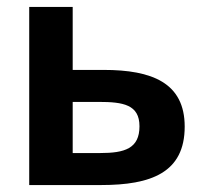

<svg xmlns="http://www.w3.org/2000/svg" viewBox="-20 -532 582 552"><path d="M511 -168C511 -294 416.8 -331 278 -331H189V-512H64V0H271C414.5 0 511 -35.7 511 -168ZM268 -92H189V-239H264C334.1 -239 381 -231.2 381 -169C381 -105 338.5 -92 268 -92Z"/></svg>

Font: Fog Sans
Style: Bold
Weight: 700
Foundry: Intel Corporation
Version: Version 1.00